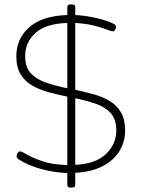

<svg xmlns="http://www.w3.org/2000/svg" viewBox="-20 -779 640 870"><path d="M301 71Q285 71 285 60V5Q226 3 167 -13Q108 -29 66 -56Q55 -64 55 -71Q55 -79 60 -86Q65 -93 72 -93Q78 -93 102.5 -78.5Q127 -64 172 -48.5Q217 -33 285 -31V-341Q242 -350 201 -361Q160 -372 126.5 -391Q93 -410 73.5 -442Q54 -474 54 -525Q54 -603 112 -655Q170 -707 285 -711V-748Q285 -759 301 -759H305Q321 -759 321 -748V-711Q374 -708 424 -695.5Q474 -683 497 -670Q506 -664 506 -656Q506 -653 502 -645Q498 -637 493 -637Q484 -637 462.5 -645.5Q441 -654 406 -663Q371 -672 321 -675V-372Q363 -363 403.5 -352Q444 -341 476.5 -321.5Q509 -302 528 -270Q547 -238 547 -187Q547 -137 521.5 -95Q496 -53 446 -26.5Q396 0 321 4V60Q321 71 305 71ZM94 -525Q94 -474 120 -446.5Q146 -419 189 -404.5Q232 -390 285 -379V-675Q188 -672 141 -630Q94 -588 94 -525ZM507 -187Q507 -238 482 -266Q457 -294 415 -308.5Q373 -323 321 -334V-32Q415 -37 461 -82Q507 -127 507 -187Z"/></svg>

Font: Asap Expanded Thin
Style: Regular
Weight: 100
Width: 7
Designer: Pablo Cosgaya
Foundry: Omnibus-Type
Version: Version 3.001; ttfautohint (v1.8.4.7-5d5b)